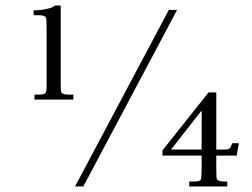

<svg xmlns="http://www.w3.org/2000/svg" viewBox="-20 -676 915 696"><path d="M200 -656V-388Q200 -347 202 -342Q206 -333 229 -333H246V-315H105V-333H120Q139 -333 144 -338Q149 -343 149 -361V-565Q149 -606 147 -611Q143 -621 120 -621H102V-638L108 -639H111Q133 -639 159 -646Q173 -650 175.5 -653Q178 -656 179 -656ZM282 0H252L592 -640H622ZM711 -112H569V-131L736 -341H764V-134H797Q811 -134 813 -139L817 -145L822 -157H846L838 -112H764V-73Q764 -32 766 -27Q770 -18 793 -18H804V0H666V-18H682Q706 -18 708.5 -26Q711 -34 711 -73ZM711 -134V-273H709L600 -134Z"/></svg>

Font: New Athena Unicode
Style: Regular
Weight: 400
Designer: J. Rusten 1997; rev. by R. Hancock 2001, 2002, rev. by D. Mastronarde 2002-2021
Foundry: GreekKeys New Athena Unicode
Version: Version 5.008